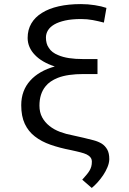

<svg xmlns="http://www.w3.org/2000/svg" viewBox="-20 -741 640 953"><path d="M495.6 -628.9 508.3 -701.7Q484.9 -710 450.7 -715.3Q416.5 -720.7 381.8 -720.7Q320.3 -720.7 271.5 -709.7Q222.7 -698.7 188.5 -677.2Q153.8 -655.8 135.5 -624.5Q117.2 -593.3 117.2 -552.7Q117.2 -528.8 126.5 -507.6Q135.7 -486.3 153.3 -468.3Q170.4 -450.2 195.3 -435.8Q220.2 -421.4 252 -411.1Q213.4 -400.4 182.6 -382.8Q151.9 -365.2 130.4 -341.3Q108.4 -317.4 96.9 -286.6Q85.4 -255.9 85.4 -218.8Q85.4 -164.1 103 -126.5Q120.6 -88.9 152.8 -64Q185.1 -38.6 230.5 -22.7Q275.9 -6.8 331.5 3.9L359.9 10.3Q380.9 15.1 396.2 20Q411.6 24.9 420.9 32.2Q428.2 37.6 432.1 44.7Q436 51.8 436 61Q436 75.2 432.9 86.2Q429.7 97.2 423.8 106.9Q417.5 117.2 408.7 127.4Q399.9 137.7 388.2 150.9L435.5 191.9Q448.7 181.2 463.9 164.6Q479 147.9 492.2 128.4Q504.9 109.4 513.4 88.9Q522 68.4 522.5 49.3Q522.5 19.5 512.5 1.5Q502.4 -16.6 485.4 -27.8Q467.8 -38.6 444.6 -44.7Q421.4 -50.8 395 -57.1L340.8 -69.3Q308.1 -75.2 278.1 -86.4Q248 -97.7 225.6 -115.7Q202.6 -133.8 189.2 -158.7Q175.8 -183.6 175.8 -216.8Q175.8 -246.1 183.3 -270Q190.9 -293.9 205.6 -312Q216.3 -325.7 231.7 -336.2Q247.1 -346.7 266.6 -354.5Q291.5 -364.3 323.7 -368.9Q356 -373.5 394.5 -373.5H463.9V-447.8H394.5Q353.5 -447.8 322.3 -452.6Q291 -457.5 269 -467.3Q252.9 -473.6 241.2 -482.7Q229.5 -491.7 222.7 -502.9Q214.8 -513.7 211.4 -526.9Q208 -540 208 -554.7Q208 -573.7 218 -590.3Q228 -606.9 249.5 -619.6Q270.5 -631.8 303.5 -639.2Q336.4 -646.5 382.8 -646.5Q412.6 -646.5 440.2 -641.4Q467.8 -636.2 495.6 -628.9Z"/></svg>

Font: Roboto Mono
Style: Regular
Weight: 400
Monospace: yes
Designer: Google
Version: Version 3.000